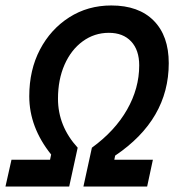

<svg xmlns="http://www.w3.org/2000/svg" viewBox="-40 -682 640 702"><path d="M-20 0 2 -98H143L147 -117Q67 -217 67 -330Q67 -426 106 -500.5Q145 -575 213 -618.5Q281 -662 367 -662Q467 -662 522 -606.5Q577 -551 577 -451Q577 -245 381 -113L378 -98H519L498 0H265L296 -142Q380 -203 424.5 -281Q469 -359 469 -443Q469 -499 439.5 -530.5Q410 -562 358 -562Q305 -562 262.5 -531Q220 -500 196 -445.5Q172 -391 172 -321Q172 -221 244 -142L213 0Z"/></svg>

Font: Sometype Mono SemiBold
Style: Italic
Weight: 600
Italic angle: -12°
Designer: Ryoichi Tsunekawa
Foundry: Dharma Type
Version: Version 1.001